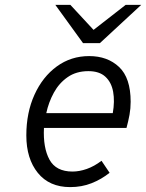

<svg xmlns="http://www.w3.org/2000/svg" viewBox="-20 -752 596 784"><path d="M266.5 12Q181.5 12 134.5 -46Q87.5 -104 87.5 -199Q87.5 -292 120.8 -365.2Q154 -438.5 212 -480.8Q270 -523 344 -523Q419 -523 466.2 -478.5Q513.5 -434 513.5 -336.5Q513.5 -309 508.8 -283Q504 -257 496.5 -229.5H159.5Q155.5 -149 182 -100.2Q208.5 -51.5 276 -51.5Q304 -51.5 334.5 -62.2Q365 -73 394.5 -95.5L427.5 -46.5Q394.5 -20 354.2 -4Q314 12 266.5 12ZM169 -290H440.5Q449 -338.5 442 -377.2Q435 -416 410.2 -438.8Q385.5 -461.5 341 -461.5Q291.5 -461.5 256.5 -437.2Q221.5 -413 200 -373.8Q178.5 -334.5 169 -290ZM319 -576 206 -732H267.5L362 -630L493 -732H556.5L388 -576Z"/></svg>

Font: Overpass Light
Style: Italic
Weight: 300
Italic angle: -10°
Designer: Delve Withrington, Dave Bailey, Thomas Jockin
Foundry: Delve Fonts LLC
Version: Version 4.000; ttfautohint (v1.8.3)